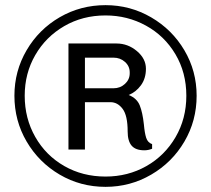

<svg xmlns="http://www.w3.org/2000/svg" viewBox="-20 -716 820 746"><path d="M744 -344Q744 -247 696.5 -166Q649 -85 567.5 -37.5Q486 10 390 10Q293 10 212 -37.5Q131 -85 83.5 -166Q36 -247 36 -344Q36 -440 83.5 -521Q131 -602 212 -649Q293 -696 390 -696Q486 -696 567.5 -648.5Q649 -601 696.5 -520.5Q744 -440 744 -344ZM76 -344Q76 -256 117 -184Q158 -112 229.5 -71Q301 -30 390 -30Q477 -30 548.5 -70.5Q620 -111 662 -183Q704 -255 704 -344Q704 -434 661.5 -505.5Q619 -577 547 -616.5Q475 -656 390 -656Q301 -656 229.5 -614.5Q158 -573 117 -502Q76 -431 76 -344ZM547 -449Q547 -411 527.5 -384.5Q508 -358 480 -347Q512 -334 523 -306.5Q534 -279 539 -233Q542 -199 548 -180.5Q554 -162 571 -156V-138Q556 -132 541 -132Q507 -132 491.5 -150Q476 -168 476 -205Q476 -267 456.5 -293Q437 -319 409 -319H310V-135H246V-547H433Q477 -547 512 -517.5Q547 -488 547 -449ZM310 -492V-373H421Q447 -373 465.5 -390Q484 -407 484 -431V-435Q484 -459 465.5 -475.5Q447 -492 421 -492Z"/></svg>

Font: Chivo
Style: Regular
Weight: 400
Designer: Hector Gatti
Foundry: Omnibus-Type
Version: Version 1.006; ttfautohint (v1.4.1)